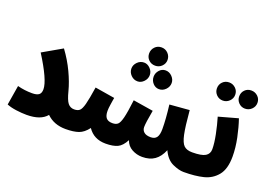

<svg xmlns="http://www.w3.org/2000/svg" viewBox="-113 -1136 2043 1452"><g transform="rotate(20 909.0 -409.5)"><path d="M584 -78Q584 -40 561 -17.5Q538 5 499 5Q405 5 346 -53Q299 5 185 5Q147 5 102 -1Q57 -7 25 -20L51 -178Q108 -163 168 -163Q206 -163 223 -176Q240 -189 240 -220Q240 -293 125 -475L280 -564Q333 -492 369 -415.5Q405 -339 422 -273Q439 -205 458.5 -181Q478 -157 509 -157Q544 -157 564 -134Q584 -111 584 -78Z M1534 -78Q1534 -40 1511 -17.5Q1488 5 1449 5Q1411 5 1360 -18Q1309 -41 1278 -108Q1254 -50 1214.5 -22.5Q1175 5 1115 5Q1071 5 1032.5 -16Q994 -37 979 -80Q952 -28 916.5 -11.5Q881 5 821 5Q726 5 677 -68Q643 -23 603 -9Q563 5 499 5L509 -157Q538 -157 553 -170.5Q568 -184 579.5 -227Q591 -270 606 -368L765 -342L761 -319Q760 -312 755.5 -283Q751 -254 751 -233Q751 -195 766.5 -176.5Q782 -158 817 -158Q845 -158 860 -171.5Q875 -185 886.5 -230.5Q898 -276 910 -376L1072 -350Q1053 -247 1053 -213Q1053 -188 1071 -172.5Q1089 -157 1125 -157Q1158 -157 1173 -178Q1188 -199 1188 -245Q1188 -325 1174 -438L1333 -451Q1344 -321 1357 -260.5Q1370 -200 1392.5 -178.5Q1415 -157 1459 -157Q1494 -157 1514 -134Q1534 -111 1534 -78ZM898 -749Q898 -780 919 -802Q940 -824 972 -824Q1003 -824 1024.5 -802Q1046 -780 1046 -749Q1046 -720 1024.5 -698.5Q1003 -677 972 -677Q940 -677 919 -698Q898 -719 898 -749ZM811 -596Q811 -625 833.5 -648Q856 -671 887 -671Q915 -671 937 -648Q959 -625 959 -596Q959 -566 937 -543Q915 -520 887 -520Q856 -520 833.5 -543Q811 -566 811 -596ZM990 -596Q990 -625 1010.5 -648Q1031 -671 1060 -671Q1090 -671 1112.5 -648Q1135 -625 1135 -596Q1135 -566 1112.5 -543Q1090 -520 1060 -520Q1031 -520 1010.5 -542.5Q990 -565 990 -596Z M1459 -157Q1535 -157 1565 -175.5Q1595 -194 1595 -231Q1595 -279 1581 -348Q1567 -417 1549 -477L1704 -520Q1726 -456 1742 -379Q1758 -302 1758 -231Q1758 -131 1716 -79.5Q1674 -28 1608 -11.5Q1542 5 1449 5ZM1543 -750Q1573 -750 1595 -729Q1617 -708 1617 -677Q1617 -647 1595 -625.5Q1573 -604 1543 -604Q1512 -604 1491 -625.5Q1470 -647 1470 -677Q1470 -708 1491 -729Q1512 -750 1543 -750ZM1721 -750Q1752 -750 1774 -729Q1796 -708 1796 -677Q1796 -647 1774 -625.5Q1752 -604 1721 -604Q1691 -604 1670 -625.5Q1649 -647 1649 -677Q1649 -708 1669.5 -729Q1690 -750 1721 -750Z"/></g></svg>

Font: Noto Sans Arabic CondBlack
Style: Regular
Weight: 900
Width: 3
Designer: Nadine Chahine
Foundry: Monotype Imaging Inc.
Version: Version 1.001